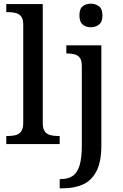

<svg xmlns="http://www.w3.org/2000/svg" viewBox="-20 -782 667 1042"><path d="M304 240V190H311Q348 190 373.5 173.5Q399 157 411.5 117Q424 77 424 7V-424Q424 -454 413 -468.5Q402 -483 383.5 -487.5Q365 -492 343 -492H340V-536H530V8Q530 97 503 148Q476 199 429 219.5Q382 240 321 240ZM473 -634Q447 -634 429 -648.5Q411 -663 411 -698Q411 -734 429 -748Q447 -762 473 -762Q498 -762 517 -748Q536 -734 536 -698Q536 -663 517 -648.5Q498 -634 473 -634ZM14 0V-44H27Q48 -44 66 -49Q84 -54 95 -69Q106 -84 106 -115V-649Q106 -679 94.5 -693Q83 -707 65 -711.5Q47 -716 27 -716H14V-760H212V-115Q212 -84 223 -69Q234 -54 252.5 -49Q271 -44 292 -44H304V0Z"/></svg>

Font: ET Text
Style: Regular
Weight: 470
Designer: Monotype Design Team
Foundry: Monotype Imaging Inc.
Version: Version 2.009